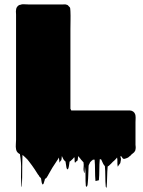

<svg xmlns="http://www.w3.org/2000/svg" viewBox="-20 -721 666 897"><path d="M613 -45Q613 -42 613.5 -39Q614 -36 614 -33Q614 -29 613.5 -25.5Q613 -22 612 -18L609 -13Q609 -12 607.5 -10.5Q606 -9 606 -9Q602 -5 599 -3Q598 -2 597.5 -2Q597 -2 596 -1Q593 2 590.5 5Q588 8 584 10Q582 12 580.5 13.5Q579 15 574 17Q570 18 565.5 20Q561 22 557 21Q553 19 552 17Q551 15 549 12L545 8Q541 10 544 16Q547 22 542 41L534 52Q533 53 531.5 56Q530 59 530 57Q528 47 528.5 36Q529 25 527 15Q526 15 526 15.5Q526 16 526 16Q524 19 521 22Q518 25 516 27L511 32Q510 32 510 32.5Q510 33 509 33Q505 38 499.5 43Q494 48 489 53Q487 55 483 57Q481 79 480.5 106Q480 133 478 156Q478 157 476 154.5Q474 152 474 151Q472 128 472 102.5Q472 77 470 55Q465 50 462 44Q460 40 458.5 36.5Q457 33 455 29L452 23H450Q449 24 447.5 23Q446 22 446 24Q444 46 444 72Q444 98 442 121L434 123Q433 123 432 123.5Q431 124 430 124Q426 124 426 125Q424 102 424 74.5Q424 47 422 25Q422 25 414 25L411 28Q411 28 410.5 28.5Q410 29 409 29L402 36Q400 38 398 44Q397 46 395.5 48.5Q394 51 394 53Q393 73 392.5 93.5Q392 114 390 134Q390 144 386 151Q385 152 383 150.5Q381 149 381 148Q379 125 379.5 102.5Q380 80 377 58Q377 53 376.5 62.5Q376 72 375.5 81Q375 90 373 86Q369 74 370.5 61.5Q372 49 370 37Q369 36 368 35Q367 34 366 33Q364 31 362 28.5Q360 26 358 24Q356 21 354 18.5Q352 16 350 14L345 8Q344 13 344 18.5Q344 24 342 29Q342 30 340.5 30.5Q339 31 338 32Q337 33 336 33.5Q335 34 334 36Q330 40 330 39Q328 32 328.5 25.5Q329 19 327 13Q324 17 321 20.5Q318 24 314 27Q308 33 305 34Q304 39 303.5 44.5Q303 50 302 55Q301 58 300.5 61.5Q300 65 298 68Q294 72 293 69Q290 64 288.5 49.5Q287 35 286 33Q285 33 283.5 32Q282 31 283 31L281 29Q277 25 274.5 19.5Q272 14 270 10Q270 9 269.5 9Q269 9 269 8Q268 13 268 18Q268 23 266 28Q265 29 264 29.5Q263 30 262 32Q261 33 260 36Q259 39 258 38Q257 32 256.5 26Q256 20 255 15Q253 19 251 22.5Q249 26 246 30Q235 46 225 62Q215 78 206 95Q207 93 204 99Q201 105 197 110L196 111Q194 113 190 115Q189 118 188.5 121.5Q188 125 186 129Q185 131 184.5 134Q184 137 182 139Q180 142 178 140Q175 136 173.5 124Q172 112 171 111L165 105Q165 103 163 103Q162 99 160 97Q158 95 158 95Q154 89 150 82.5Q146 76 142 70Q136 61 129.5 52Q123 43 116 34Q112 29 108.5 24.5Q105 20 100 16Q97 13 93.5 10Q90 7 90 7Q90 7 88.5 5.5Q87 4 85 3Q84 18 84 48Q84 78 83.5 108Q83 138 82 153Q82 154 81 151Q80 148 80 147Q77 105 78.5 73Q80 41 73 -1Q67 -4 64 -7Q57 -13 55 -24Q53 -35 54 -46.5Q55 -58 55 -68V-653Q55 -658 54.5 -663.5Q54 -669 55 -674Q55 -678 57 -684Q59 -688 60 -689Q62 -692 64.5 -694Q67 -696 69 -697Q71 -698 73 -698.5Q75 -699 77 -699Q81 -701 85 -701Q89 -701 93 -701Q99 -701 106 -700.5Q113 -700 118 -700H270Q275 -700 280.5 -700.5Q286 -701 291 -699Q296 -698 298 -695.5Q300 -693 301 -692Q307 -688 308 -681.5Q309 -675 309 -669Q310 -648 309.5 -627Q309 -606 309 -585V-213L313 -205H586Q594 -205 602 -200L608 -194L611 -188Q613 -184 613 -180Q614 -173 613.5 -165Q613 -157 613 -150Z"/></svg>

Font: Rubik Wet Paint
Style: Regular
Weight: 400
Designer: Hubert and Fischer, NaN
Foundry: Hubert and Fischer, NaN
Version: Version 2.200